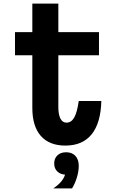

<svg xmlns="http://www.w3.org/2000/svg" viewBox="-20 -788 640 1063"><path d="M303 -768V-610H528V-482H303V-195Q303 -154 314.5 -131.5Q326 -109 348 -109Q375 -109 391 -137.5Q407 -166 416 -229H541Q538 -107 487.5 -44.5Q437 18 342 18Q253 18 206 -35.5Q159 -89 159 -190V-482H63V-610H159V-768ZM346 179Q316 179 298 162Q280 145 280 117Q280 89 298 72Q316 55 346 55Q376 55 394 72.5Q412 90 412 117Q412 145 394 162Q376 179 346 179ZM275 255Q307 234 324 210.5Q341 187 341 169L346 55Q379 55 397.5 75Q416 95 416 130Q416 160 406 193.5Q396 227 379 255Z"/></svg>

Font: Martian Mono Condensed SemiBold
Style: Regular
Weight: 600
Width: 3
Designer: Roman Shamin
Foundry: Evil Martians
Version: Version 1.000